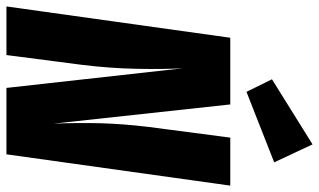

<svg xmlns="http://www.w3.org/2000/svg" viewBox="-217 -773 990 596"><g transform="rotate(90 278.0 -475.0)"><path d="M428.2 -950.2 483.9 -831.1 265.1 -745.1 226.1 -824.2ZM556.2 -694.8 459 0H252.9L191.9 -547.9Q195.3 -487.3 193.6 -403.6Q191.9 -319.8 181.2 -233.9L150.9 0H0L97.2 -694.8H304.2L363.8 -146Q360.8 -218.3 362.5 -289.6Q364.3 -360.8 374 -440.9L407.2 -694.8Z"/></g></svg>

Font: Fira Sans Compressed ExtraBold
Style: Italic
Weight: 800
Width: 3
Italic angle: -8°
Designer: Carrois Corporate & Edenspiekermann AG
Foundry: Carrois Corporate GbR & Edenspiekermann AG
Version: Version 4.203;PS 004.203;hotconv 1.0.88;makeotf.lib2.5.64775